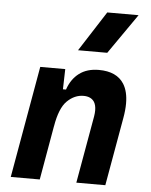

<svg xmlns="http://www.w3.org/2000/svg" viewBox="-55 -841 696 886"><g transform="rotate(5 293.0 -397.5)"><path d="M28.3 0 119.6 -517.6H235.4L232.9 -423.8H247.1Q263.7 -473.1 299.8 -500.2Q335.9 -527.3 390.6 -527.3Q473.6 -527.3 507.3 -473.6Q528.8 -439 528.8 -383.8Q528.8 -353 522 -315.4L466.3 0H332L387.2 -312.5Q389.6 -327.6 389.6 -339.8Q389.6 -364.3 379.9 -379.4Q364.7 -401.9 330.6 -401.9Q289.1 -401.9 254.9 -368.7Q220.7 -335.4 206.5 -249.5V-250.5L162.6 0ZM286.6 -609.4 405.8 -794.9H550.8L421.9 -609.4Z"/></g></svg>

Font: CaskaydiaCove NFP
Style: Bold Italic
Weight: 700
Italic angle: -10°
Designer: Aaron Bell
Foundry: Saja Typeworks
Version: Version 2111.001; VTT 6.35;Nerd Fonts 3.1.1